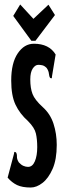

<svg xmlns="http://www.w3.org/2000/svg" viewBox="-20 -826 290 856"><path d="M117 10Q79 10 56 -1Q33 -12 14 -34L42 -139L44 -149L51 -147Q56 -140 55.5 -128Q55 -116 64 -102Q74 -91 84.5 -86.5Q95 -82 105 -82Q125 -82 135.5 -107Q146 -132 146 -170Q146 -205 140 -231Q134 -257 105 -286Q68 -319 49 -359.5Q30 -400 30 -467Q30 -545 59 -588Q88 -631 131 -631Q199 -631 228 -583L212 -487L211 -477L204 -478Q199 -485 198 -497.5Q197 -510 188 -523Q178 -533 168.5 -535Q159 -537 151 -537Q137 -537 126 -520.5Q115 -504 115 -472Q115 -433 125 -407Q135 -381 170 -349Q204 -319 218.5 -274.5Q233 -230 233 -180Q233 -115 214.5 -73Q196 -31 169.5 -10.5Q143 10 117 10ZM196 -805 225 -759 138 -644H120L39 -755L70 -806L129 -742Z"/></svg>

Font: Inconsolata UltraCondensed Black
Style: Regular
Weight: 900
Width: 1
Monospace: yes
Designer: Raph Levien, Cyreal, Brenton Simpson
Foundry: Raph Levien, Cyreal, Google
Version: Version 3.001; ttfautohint (v1.8.2.53-6de2)